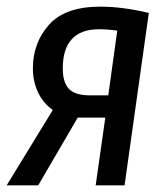

<svg xmlns="http://www.w3.org/2000/svg" viewBox="-32 -558 504 578"><path d="M416 -519 343 0H256L285 -204H202L83 0H-12L127 -227Q98 -247 82.5 -280Q67 -313 67 -352Q67 -429 115.5 -483.5Q164 -538 270 -538Q337 -538 416 -519ZM157 -352Q157 -310 175.5 -290.5Q194 -271 238 -271H294L321 -466Q289 -470 267 -470Q157 -470 157 -352Z"/></svg>

Font: Fira Sans Compressed
Style: Italic
Weight: 400
Width: 1
Italic angle: -8°
Designer: bBox Type GmbH & Carrois Corporate GbR & Edenspiekermann AG
Foundry: bBox Type GmbH & Carrois Corporate GbR & Edenspiekermann AG
Version: Version 4.301